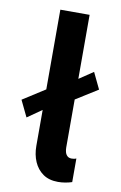

<svg xmlns="http://www.w3.org/2000/svg" viewBox="-86 -801 539 858"><g transform="rotate(10 183.0 -372.0)"><path d="M51.3 -251.5 15.6 -325.7 133.3 -400.9 229 -447.8 313.5 -504.4 349.1 -430.2 229 -355 133.3 -308.6ZM239.7 7.8Q198.7 7.8 171.6 -11.2Q144.5 -30.3 130.6 -62.3Q116.7 -94.2 116.7 -134.3V-752H249.5V-149.9Q249.5 -139.2 252.2 -129.2Q254.9 -119.1 262 -112.3Q269 -105.5 282.2 -105.5Q293.9 -105.5 302.7 -109.4V-2.4Q289.6 2 272.9 4.9Q256.3 7.8 239.7 7.8Z"/></g></svg>

Font: Reddit Sans Condensed
Style: Bold
Weight: 700
Designer: Stephen Hutchings
Foundry: Reddit
Version: Version 1.014